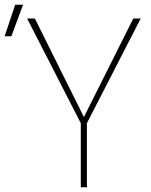

<svg xmlns="http://www.w3.org/2000/svg" viewBox="-43 -789 637 809"><path d="M104 -710.9 310.5 -295.9 518.6 -710.9H549.8L323.2 -270V0H297.4V-270L71.3 -710.9ZM-23.4 -636.2 21 -769H54.2L4.9 -636.2Z"/></svg>

Font: Roboto Condensed Thin
Style: Regular
Weight: 250
Width: 3
Designer: Christian Robertson
Foundry: Google
Version: Version 3.009; 2024